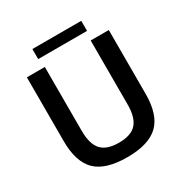

<svg xmlns="http://www.w3.org/2000/svg" viewBox="-191 -984 1112 1157"><g transform="rotate(-30 365.0 -405.5)"><path d="M80 -256V-700H205V-256Q205 -164 242.5 -122.5Q280 -81 365 -81Q449 -81 486.5 -122.5Q524 -164 524 -256V-700H650V-256Q650 -111 582 -45.5Q514 20 365 20Q215 20 147.5 -45.5Q80 -111 80 -256ZM194 -831H534V-761H194Z"/></g></svg>

Font: Fivo Sans Med
Style: Regular
Weight: 450
Designer: Alexander Slobzheninov
Foundry: Alexander Slobzheninov
Version: 1.0